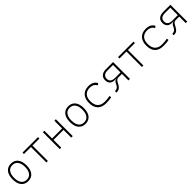

<svg xmlns="http://www.w3.org/2000/svg" viewBox="554 -2341 4165 4165"><g transform="rotate(-45 2636.5 -258.5)"><path d="M293 9.8Q191.4 9.8 134.8 -60.5Q78.1 -130.9 78.1 -258.8Q78.1 -387.2 134.8 -457.3Q191.4 -527.3 293 -527.3Q395 -527.3 451.4 -457.3Q507.8 -387.2 507.8 -258.8Q507.8 -130.9 451.4 -60.5Q395 9.8 293 9.8ZM293 -35.2Q373 -35.2 417 -93.5Q460.9 -151.9 460.9 -258.8Q460.9 -365.7 417 -424.1Q373 -482.4 293 -482.4Q212.9 -482.4 168.9 -424.1Q125 -365.7 125 -258.8Q125 -151.9 168.9 -93.5Q212.9 -35.2 293 -35.2Z M856 0V-473.6H641.6V-517.6H1116.2V-473.6H901.9V0Z M1618.2 0V-236.8H1311.5V0H1265.6V-517.6H1311.5V-280.8H1618.2V-517.6H1664.1V0Z M2050.8 9.8Q1949.2 9.8 1892.6 -60.5Q1835.9 -130.9 1835.9 -258.8Q1835.9 -387.2 1892.6 -457.3Q1949.2 -527.3 2050.8 -527.3Q2152.8 -527.3 2209.2 -457.3Q2265.6 -387.2 2265.6 -258.8Q2265.6 -130.9 2209.2 -60.5Q2152.8 9.8 2050.8 9.8ZM2050.8 -35.2Q2130.9 -35.2 2174.8 -93.5Q2218.8 -151.9 2218.8 -258.8Q2218.8 -365.7 2174.8 -424.1Q2130.9 -482.4 2050.8 -482.4Q1970.7 -482.4 1926.8 -424.1Q1882.8 -365.7 1882.8 -258.8Q1882.8 -151.9 1926.8 -93.5Q1970.7 -35.2 2050.8 -35.2Z M2686.5 9.8Q2556.2 9.8 2489 -58.6Q2421.9 -127 2421.9 -259.8Q2421.9 -386.7 2487.1 -457Q2552.2 -527.3 2672.9 -527.3Q2744.1 -527.3 2795.2 -499.3Q2846.2 -471.2 2867.7 -419.9L2827.1 -394Q2800.8 -443.4 2759.5 -462.9Q2718.3 -482.4 2668.9 -482.4Q2574.2 -482.4 2521.5 -425.8Q2468.8 -369.1 2468.8 -264.6Q2468.8 -151.4 2524.4 -93.3Q2580.1 -35.2 2688.5 -35.2Q2728.5 -35.2 2767.8 -39.6Q2807.1 -43.9 2844.7 -51.8L2850.6 -7.3Q2810.5 2.9 2768.8 6.3Q2727.1 9.8 2686.5 9.8Z M3162.6 -214.8Q3093.3 -214.8 3055.2 -253.4Q3017.1 -292 3017.1 -361.8Q3017.1 -436 3065.2 -476.8Q3113.3 -517.6 3201.7 -517.6H3419.4V0H3373.5V-200.2H3267.6Q3236.8 -200.2 3217 -185.5Q3197.3 -170.9 3178.7 -135.7L3157.7 -96.2Q3128.9 -42 3096.2 -19.8Q3063.5 2.4 3012.2 2.4H3002.9V-42.5H3007.3Q3045.4 -42.5 3071 -58.3Q3096.7 -74.2 3114.7 -109.4L3136.2 -150.4Q3167.5 -210.4 3212.9 -210.4V-214.8ZM3373.5 -244.1V-473.6H3201.7Q3135.7 -473.6 3099.9 -443.1Q3064 -412.6 3064 -356.4Q3064 -302.7 3099.9 -273.4Q3135.7 -244.1 3201.7 -244.1Z M3785.6 0V-473.6H3571.3V-517.6H4045.9V-473.6H3831.5V0Z M4444.3 9.8Q4314 9.8 4246.8 -58.6Q4179.7 -127 4179.7 -259.8Q4179.7 -386.7 4244.9 -457Q4310.1 -527.3 4430.7 -527.3Q4502 -527.3 4553 -499.3Q4604 -471.2 4625.5 -419.9L4585 -394Q4558.6 -443.4 4517.3 -462.9Q4476.1 -482.4 4426.8 -482.4Q4332 -482.4 4279.3 -425.8Q4226.6 -369.1 4226.6 -264.6Q4226.6 -151.4 4282.2 -93.3Q4337.9 -35.2 4446.3 -35.2Q4486.3 -35.2 4525.6 -39.6Q4564.9 -43.9 4602.5 -51.8L4608.4 -7.3Q4568.4 2.9 4526.6 6.3Q4484.9 9.8 4444.3 9.8Z M4920.4 -214.8Q4851.1 -214.8 4813 -253.4Q4774.9 -292 4774.9 -361.8Q4774.9 -436 4823 -476.8Q4871.1 -517.6 4959.5 -517.6H5177.2V0H5131.3V-200.2H5025.4Q4994.6 -200.2 4974.9 -185.5Q4955.1 -170.9 4936.5 -135.7L4915.5 -96.2Q4886.7 -42 4854 -19.8Q4821.3 2.4 4770 2.4H4760.7V-42.5H4765.1Q4803.2 -42.5 4828.9 -58.3Q4854.5 -74.2 4872.6 -109.4L4894 -150.4Q4925.3 -210.4 4970.7 -210.4V-214.8ZM5131.3 -244.1V-473.6H4959.5Q4893.6 -473.6 4857.7 -443.1Q4821.8 -412.6 4821.8 -356.4Q4821.8 -302.7 4857.7 -273.4Q4893.6 -244.1 4959.5 -244.1Z"/></g></svg>

Font: Cascadia Code ExtraLight
Style: Regular
Weight: 200
Monospace: yes
Designer: Aaron Bell
Foundry: Saja Typeworks
Version: Version 2407.024; ttfautohint (v1.8.4)